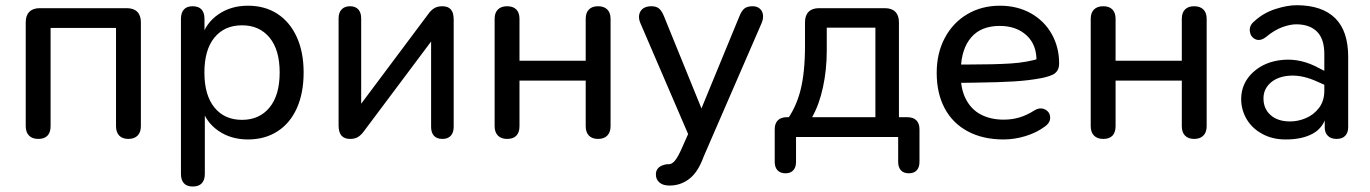

<svg xmlns="http://www.w3.org/2000/svg" viewBox="-20 -518 5181 726"><path d="M77.3 -41.1V-433.9Q77.3 -459.7 91.1 -473.4Q104.8 -487.1 130.5 -487.1H459.5Q485.3 -487.1 499 -473.4Q512.7 -459.7 512.7 -433.9V-41.1Q512.7 -17.9 500.3 -5.3Q487.9 7.3 465.4 7.3Q442.9 7.3 430.8 -5.3Q418.7 -17.9 418.7 -41.1V-412.3H171.3V-41.1Q171.3 -17.5 159.6 -5.1Q147.8 7.3 124.7 7.3Q102.1 7.3 89.7 -5.3Q77.3 -17.9 77.3 -41.1Z M664.2 139.6V-446.7Q664.2 -469.9 675.4 -482.1Q686.5 -494.4 708.4 -494.4Q731 -494.4 742.1 -482.1Q753.2 -469.9 753.2 -446.7V-356.7L742.2 -375.5Q758 -430.7 805.4 -463.5Q852.8 -496.4 917.5 -496.4Q981.8 -496.4 1029.1 -465.6Q1076.3 -434.8 1102.2 -377.9Q1128.1 -321.1 1128.1 -243.9Q1128.1 -166.6 1102.7 -109.5Q1077.3 -52.4 1029.6 -21.6Q981.8 9.3 917.5 9.3Q853.5 9.3 806.3 -23Q759.2 -55.2 742.9 -109.7H754.5V139.6Q754.5 162.7 743 175Q731.6 187.3 709 187.3Q686.5 187.3 675.4 175Q664.2 162.7 664.2 139.6ZM1037.5 -243.9Q1037.5 -329.7 999.1 -376Q960.7 -422.3 895.2 -422.3Q828.9 -422.3 790.9 -376Q752.9 -329.7 752.9 -243.9Q752.9 -158 790.9 -111.4Q828.9 -64.8 895.2 -64.8Q960.7 -64.8 999.1 -111.4Q1037.5 -158 1037.5 -243.9Z M1260.3 -43.3V-448.6Q1260.3 -470.5 1271.8 -482.4Q1283.3 -494.4 1303.5 -494.4Q1323.8 -494.4 1334.8 -482.4Q1345.7 -470.5 1345.7 -448.6V-92.1H1320.5L1598.8 -464.1Q1608.8 -478.4 1621.1 -486.4Q1633.4 -494.4 1652.7 -494.4Q1674.2 -494.4 1684.8 -482.3Q1695.5 -470.2 1695.5 -444.4V-38.6Q1695.5 -16.7 1684.5 -4.7Q1673.6 7.3 1653.3 7.3Q1632 7.3 1621 -4.5Q1610.1 -16.3 1610.1 -38.6V-395.6H1636L1357 -23Q1346.3 -8.1 1334.4 -0.4Q1322.4 7.3 1303.8 7.3Q1282.3 7.3 1271.3 -5.1Q1260.3 -17.5 1260.3 -43.3Z M1850.3 -41.1V-446.7Q1850.3 -469.9 1862.7 -482.1Q1875.1 -494.4 1897.7 -494.4Q1920.2 -494.4 1932.3 -482.1Q1944.3 -469.9 1944.3 -446.7V-288.4H2194.7V-446.7Q2194.7 -469.9 2206.8 -482.1Q2218.9 -494.4 2241.4 -494.4Q2263.9 -494.4 2276.3 -482.1Q2288.7 -469.9 2288.7 -446.7V-41.1Q2288.7 -17.9 2276.3 -5.3Q2263.9 7.3 2241.4 7.3Q2218.9 7.3 2206.8 -5.3Q2194.7 -17.9 2194.7 -41.1V-213.2H1944.3V-41.1Q1944.3 -17.5 1932.6 -5.1Q1920.8 7.3 1897.7 7.3Q1875.1 7.3 1862.7 -5.3Q1850.3 -17.9 1850.3 -41.1Z M2502.1 103Q2505.7 103 2509 103Q2519.5 103 2529.8 92Q2540.1 81 2552 55.8L2556.3 46.7L2590.7 -30.8V9.2L2402 -429.3Q2394.2 -446.5 2396.8 -461.5Q2399.4 -476.6 2411.1 -485.5Q2422.9 -494.4 2443.6 -494.4Q2461 -494.4 2471.6 -486Q2482.2 -477.6 2490.6 -456.7L2646.2 -74.1H2618.4L2776.2 -457.3Q2784.6 -478.2 2795.5 -486.3Q2806.5 -494.4 2826.1 -494.4Q2842.7 -494.4 2853 -485.3Q2863.3 -476.2 2865.1 -461.5Q2866.8 -446.8 2859.7 -430.3L2643.7 67.2L2639.5 77.3Q2618.7 133.9 2585.6 158.9Q2552.5 184 2510.9 183.6Q2486.5 183.6 2473.1 171.7Q2459.7 159.8 2460.1 140.9Q2460.1 129.6 2465.8 121.4Q2471.6 113.2 2481.3 108.7Q2491 104.3 2502.1 103Z M2909.4 94V-29.2Q2909.4 -51.2 2921.2 -63Q2933 -74.8 2955 -74.8H3005.4L2949.4 -55.2Q2989.2 -108.3 3006.5 -175.4Q3023.9 -242.4 3023.9 -344.8V-433.9Q3023.9 -459.7 3037.6 -473.4Q3051.3 -487.1 3077 -487.1H3325.9Q3351.7 -487.1 3365.4 -473.4Q3379.1 -459.7 3379.1 -433.9V-31.4L3335.7 -74.8H3411.2Q3433.2 -74.8 3445 -63Q3456.8 -51.2 3456.8 -29.2V94Q3456.8 114.6 3446.5 125.9Q3436.2 137.3 3416.5 137.3Q3396.9 137.3 3386.6 125.9Q3376.2 114.6 3376.2 94V0H2990V94Q2990 114.6 2979.6 125.9Q2969.3 137.3 2950.3 137.3Q2930.7 137.3 2920 125.9Q2909.4 114.6 2909.4 94ZM3290.1 -74.8V-413.5H3106.2V-326.6Q3106.2 -254 3091.8 -187.9Q3077.5 -121.7 3050.7 -74.8Z M3521.9 -242.5Q3521.9 -316.9 3552.5 -374.5Q3583.1 -432.1 3637.4 -464.3Q3691.7 -496.4 3760.8 -496.4Q3826.3 -496.4 3877.3 -468.1Q3928.3 -439.7 3956.6 -389.7Q3984.8 -339.7 3984.8 -278.8Q3984.8 -261.4 3978.1 -251Q3971.4 -240.7 3959.6 -235.1Q3947.7 -229.5 3928.6 -225L3918.3 -222.7Q3869.7 -213.5 3813.8 -210.1Q3757.8 -206.7 3667.6 -205.5Q3631.7 -205.5 3594.9 -204.5L3596.5 -274H3639.3Q3739.8 -274 3802.1 -278Q3864.4 -282 3915.4 -298.3L3899.1 -285Q3901 -347.7 3862.1 -383.9Q3823.2 -420 3760.4 -420Q3689.9 -420 3652.6 -376.9Q3615.3 -333.7 3613.1 -256.6L3612.7 -244.1Q3611.2 -184.6 3631.5 -144.6Q3651.7 -104.5 3688.6 -85.1Q3725.6 -65.6 3775.2 -65.6Q3806.8 -65.6 3834.8 -73.9Q3862.7 -82.2 3892.6 -101.3Q3914 -113.4 3932.1 -103.8Q3950.2 -94.2 3950.9 -73.9Q3951.7 -53.6 3929.6 -38.6Q3898.9 -16 3857.6 -3.4Q3816.3 9.3 3774.7 9.3Q3696.4 9.3 3639.3 -21.4Q3582.1 -52 3552 -108.6Q3521.9 -165.3 3521.9 -242.5Z M4104.3 -41.1V-446.7Q4104.3 -469.9 4116.7 -482.1Q4129.1 -494.4 4151.7 -494.4Q4174.2 -494.4 4186.3 -482.1Q4198.3 -469.9 4198.3 -446.7V-288.4H4448.7V-446.7Q4448.7 -469.9 4460.8 -482.1Q4472.9 -494.4 4495.4 -494.4Q4517.9 -494.4 4530.3 -482.1Q4542.7 -469.9 4542.7 -446.7V-41.1Q4542.7 -17.9 4530.3 -5.3Q4517.9 7.3 4495.4 7.3Q4472.9 7.3 4460.8 -5.3Q4448.7 -17.9 4448.7 -41.1V-213.2H4198.3V-41.1Q4198.3 -17.5 4186.6 -5.1Q4174.8 7.3 4151.7 7.3Q4129.1 7.3 4116.7 -5.3Q4104.3 -17.9 4104.3 -41.1Z M4673.2 -145Q4674 -204.3 4718.5 -245.1Q4763.1 -285.9 4831.8 -291.7Q4900.6 -297.5 4968.2 -260L5001.5 -243.2L4998.5 -192.6L4962.2 -208.8Q4907.3 -234.2 4860.2 -232Q4813 -229.8 4785.2 -205.8Q4757.5 -181.7 4757.5 -146.1Q4757.5 -106.9 4784.4 -82.9Q4811.3 -58.8 4858.3 -58.8Q4888.8 -58.8 4918.3 -71.5Q4947.9 -84.1 4967.7 -110.3Q4987.6 -136.6 4987.6 -174.7V-313.7Q4987.6 -370.2 4960.5 -397.8Q4933.4 -425.3 4883.4 -426.1Q4858.7 -426.4 4828.2 -415.1Q4797.8 -403.8 4767.1 -378.1Q4745 -361.1 4726.7 -369.8Q4708.4 -378.6 4705.9 -400.1Q4703.4 -421.7 4723 -437.7Q4756.8 -469 4802.5 -483.8Q4848.1 -498.6 4885.1 -498.3Q4979.8 -497.5 5028.8 -449.1Q5077.8 -400.7 5077.8 -303.1V-36.7Q5077.8 -16.3 5066.6 -4.5Q5055.3 7.3 5034 7.3Q5012.7 7.3 5001 -4.4Q4989.2 -16 4989.2 -36V-88.9H4998.3Q4985.8 -36 4944.9 -13.2Q4904 9.6 4840.9 9.3Q4791 9.3 4752.5 -11.9Q4714 -33 4693.4 -68.3Q4672.9 -103.6 4673.2 -145Z"/></svg>

Font: SN Pro Thin
Style: Regular
Weight: 200
Designer: Tobias Whetton
Foundry: Supernotes
Version: Version 1.003;Glyphs 3.3 (3324)